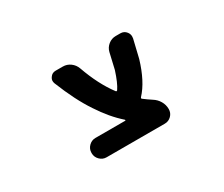

<svg xmlns="http://www.w3.org/2000/svg" viewBox="-93 -791 1186 1015"><g transform="rotate(-30 500.0 -283.5)"><path d="M312.5 -17.6Q289.1 -17.6 272 -34.7Q254.9 -51.8 254.9 -75.2V-78.1Q254.9 -101.6 272 -118.7Q289.1 -135.7 312.5 -135.7H494.1Q496.1 -135.7 496.6 -137.2Q497.1 -138.7 496.1 -140.6Q431.6 -197.3 377.9 -280.3Q321.3 -364.3 269.5 -494.1Q266.6 -502 266.6 -509.8Q266.6 -520.5 274.4 -531.2Q286.1 -548.8 307.6 -548.8H351.6Q377 -548.8 397.5 -533.7Q418 -518.6 426.8 -494.1Q468.8 -376 528.3 -296.9Q533.2 -291 538.1 -296.9Q559.6 -328.1 581.1 -395.5L603.5 -492.2Q609.4 -516.6 629.4 -532.7Q649.4 -548.8 674.8 -548.8H703.1Q725.6 -548.8 739.3 -531.2Q749 -518.6 749 -503.9Q749 -498 748 -492.2L721.7 -381.8Q686.5 -263.7 628.9 -202.1Q624 -196.3 628.9 -192.4Q650.4 -175.8 675.8 -159.2Q698.2 -145.5 711.4 -123Q724.6 -100.6 724.6 -74.2Q724.6 -50.8 708 -34.2Q691.4 -17.6 668 -17.6Z"/></g></svg>

Font: Rounded Mgen+ 1m bold
Style: Bold
Weight: 700
Designer: [Source Han Sans]
Ryoko NISHIZUKA  (kana & ideographs); Paul D. Hunt (Latin, Greek & Cyrillic); Wenlong ZHANG  (bopomofo
Version: Version 1.059.20150602